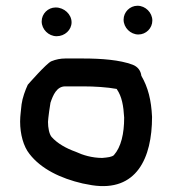

<svg xmlns="http://www.w3.org/2000/svg" viewBox="-20 -655 600 668"><path d="M177 -529C205.6 -529 229 -550.9 229 -577.5C229 -605.1 203.4 -629 173.7 -629C146.8 -629 125 -607.1 125 -580.5C125 -553 148.9 -529 177 -529ZM461.5 -535C488.1 -535 510 -556.9 510 -583.5C510 -611.1 486.1 -635 458.5 -635C431.8 -635 410 -613.1 410 -586.5C410 -559 433.9 -535 461.5 -535ZM441.1 -430C396.9 -446.6 332.9 -451.5 269.3 -451.5H207C190.8 -451.5 174.4 -448.3 158.7 -441.9C142 -435.1 76.7 -360.2 76.7 -360.2C68.1 -341.8 58.1 -314.9 55 -291.8L55 -291.6C53.6 -274.1 50 -253.2 50 -232C50 -188.1 61.6 -145.6 82.6 -119.4C122.6 -67.4 191 -34.3 267.5 -16.7L300 -10.6C455 13.4 509 -105 509 -248V-248.2L509 -248.4C506.2 -307.4 495.2 -350.9 471.8 -391.3C469.7 -409.1 459.3 -423.2 441.1 -430ZM412 -245.8C412 -190.4 401.5 -143.6 376.1 -115.1C369 -109 356.2 -107.2 335.4 -105.5C300.1 -105.7 268.7 -115.1 243.5 -126.9C209.5 -139 179.1 -156.4 159.3 -178.8C151.2 -188.9 147 -210.1 147 -231C147 -240.2 155 -297.8 155.6 -297.6C164.6 -324.5 177.4 -354.5 207 -354.5H269.3C308.3 -354.5 353.3 -351.7 386.1 -345.6L386.7 -344.3C404 -319 409.6 -287.3 412 -245.8Z"/></svg>

Font: HoneyBee
Style: Blk
Weight: 700
Foundry: Cannot Into Space Fonts
Version: Version 0.89